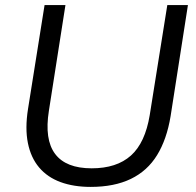

<svg xmlns="http://www.w3.org/2000/svg" viewBox="-20 -725 768 754"><path d="M336 9Q269 9 217.5 -10Q166 -29 133.5 -67.5Q101 -106 89.5 -163.5Q78 -221 90 -297L155 -705H237L172 -290Q154 -177 196.5 -120.5Q239 -64 340 -64Q438 -64 494 -114Q550 -164 568 -273L637 -705H718L650 -269Q635 -178 597 -116Q559 -54 494 -22.5Q429 9 336 9Z"/></svg>

Font: Nunito Sans 12pt
Style: Italic
Weight: 400
Italic angle: -9°
Designer: Vernon Adams
Foundry: Vernon Adams
Version: Version 3.101;gftools[0.9.27]